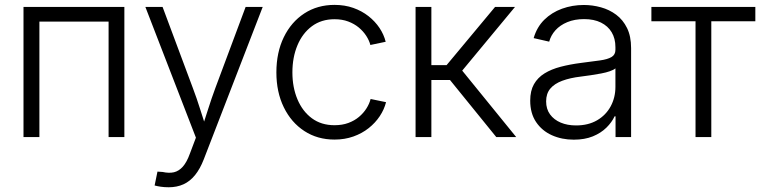

<svg xmlns="http://www.w3.org/2000/svg" viewBox="-20 -564 3135 790"><path d="M491.7 -535.6V0H426.8V-475.1H142.1V0H76.7V-535.6Z M616.2 199.2 627.9 142.1 649.4 143.6Q675.3 149.4 695.6 144.8Q715.8 140.1 732.2 121.8Q748.5 103.5 761.2 68.4L786.1 2.4L578.1 -535.6H648.9L773.4 -202.1Q790 -158.2 803.5 -115Q816.9 -71.8 830.6 -30.3H809.1Q822.8 -71.8 836.4 -115.2Q850.1 -158.7 866.2 -202.1L990.7 -535.6H1061L818.4 91.8Q803.2 130.9 782.5 156.5Q761.7 182.1 734.9 194.3Q708 206.5 674.3 206.5Q656.2 206.5 641.6 204.3Q627 202.1 616.2 199.2Z M1356.4 10.3Q1286.1 10.3 1232.2 -24.9Q1178.2 -60.1 1147.7 -122.6Q1117.2 -185.1 1117.2 -266.1Q1117.2 -348.1 1147.7 -410.9Q1178.2 -473.6 1232.2 -508.8Q1286.1 -543.9 1356.4 -543.9Q1398.4 -543.9 1433.6 -531.5Q1468.8 -519 1496.1 -497.6Q1523.4 -476.1 1541.5 -449Q1559.6 -421.9 1566.9 -392.1L1503.9 -378.9Q1499 -397.9 1486.8 -416.7Q1474.6 -435.5 1456.1 -450.9Q1437.5 -466.3 1412.6 -475.6Q1387.7 -484.9 1356.4 -484.9Q1302.2 -484.9 1263.4 -456.1Q1224.6 -427.2 1203.9 -377.7Q1183.1 -328.1 1183.1 -266.1Q1183.1 -204.6 1203.9 -155.3Q1224.6 -106 1263.2 -77.4Q1301.8 -48.8 1356.4 -48.8Q1388.2 -48.8 1413.3 -58.1Q1438.5 -67.4 1457 -83Q1475.6 -98.6 1487.8 -117.9Q1500 -137.2 1504.9 -156.7L1568.4 -143.6Q1561 -113.8 1542.7 -86.2Q1524.4 -58.6 1497.1 -36.9Q1469.7 -15.1 1434.1 -2.4Q1398.4 10.3 1356.4 10.3Z M1689.9 0V-535.6H1754.9V-295.9H1817.4L2017.1 -535.6H2099.1L1881.8 -273.4L2104 0H2022L1831.5 -234.9H1754.9V0Z M2340.8 10.7Q2291.5 10.7 2250.7 -7.6Q2210 -25.9 2185.8 -61.8Q2161.6 -97.7 2161.6 -149.9Q2161.6 -190.4 2177 -217.5Q2192.4 -244.6 2220.5 -262Q2248.5 -279.3 2286.9 -289.3Q2325.2 -299.3 2371.1 -305.2Q2417.5 -311 2448.7 -315.4Q2480 -319.8 2496.1 -329.3Q2512.2 -338.9 2512.2 -358.9V-370.1Q2512.2 -405.3 2496.8 -431.2Q2481.4 -457 2452.6 -471.2Q2423.8 -485.4 2383.3 -485.4Q2344.2 -485.4 2314.2 -472.9Q2284.2 -460.4 2265.4 -439.5Q2246.6 -418.5 2239.7 -392.6L2175.8 -407.2Q2189 -452.6 2219.5 -482.7Q2250 -512.7 2292.2 -528.1Q2334.5 -543.5 2382.3 -543.5Q2418 -543.5 2452.6 -533.9Q2487.3 -524.4 2515.4 -503.4Q2543.5 -482.4 2560.1 -448.5Q2576.7 -414.6 2576.7 -366.2V0H2512.7V-85.4H2508.8Q2497.6 -61 2475.1 -38.8Q2452.6 -16.6 2419.2 -2.9Q2385.7 10.7 2340.8 10.7ZM2350.1 -47.9Q2400.4 -47.9 2436.8 -69.1Q2473.1 -90.3 2492.7 -126.5Q2512.2 -162.6 2512.2 -206.5V-282.7Q2504.9 -276.4 2489.5 -271Q2474.1 -265.6 2453.6 -261.7Q2433.1 -257.8 2411.4 -254.6Q2389.6 -251.5 2370.6 -249Q2325.7 -243.7 2293.5 -231.7Q2261.2 -219.7 2244.1 -199.2Q2227.1 -178.7 2227.1 -147Q2227.1 -115.2 2243.2 -93.3Q2259.3 -71.3 2286.9 -59.6Q2314.5 -47.9 2350.1 -47.9Z M2841.8 0V-476.6H2660.2V-535.6H3087.9V-476.6H2906.7V0Z"/></svg>

Font: Inter 20pt Light
Style: Regular
Weight: 300
Version: Version 4.001;git-66647c0bb